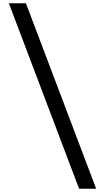

<svg xmlns="http://www.w3.org/2000/svg" viewBox="-20 -968 640 1170"><path d="M462 182 34 -948H138L566 182Z"/></svg>

Font: Victor Mono Thin
Style: Bold
Weight: 700
Monospace: yes
Version: Version 1.561;gftools[0.9.30]